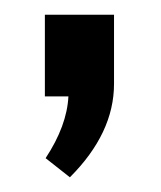

<svg xmlns="http://www.w3.org/2000/svg" viewBox="-20 -133 219 261"><path d="M41 -2V-113H135V-19Q135 48 75 108L42 82Q71 38 73 -2Z"/></svg>

Font: Gemunu Libre SemiBold
Style: Regular
Weight: 600
Designer: Puspanada Ekanayake, Sola Matas, Pathum Egodawatta, Kosala Senevirathne
Foundry: mooniak
Version: Version 1.100